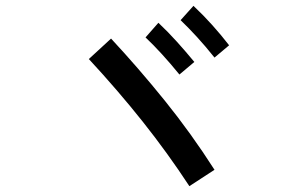

<svg xmlns="http://www.w3.org/2000/svg" viewBox="-20 -745 1040 657"><path d="M714 -548Q682 -588 654 -618.5Q626 -649 598 -676L642 -725Q676 -693 706.5 -659Q737 -625 764 -590ZM594 -490Q532 -566 478 -617L522 -667Q555 -636 586 -601.5Q617 -567 645 -533ZM714 -164 628 -108Q554 -221 469 -328Q384 -435 284 -543L360 -613Q454 -512 544 -400.5Q634 -289 714 -164Z"/></svg>

Font: Murecho Medium
Style: Regular
Weight: 500
Designer: Neil Summerour
Foundry: Positype
Version: Version 1.010; ttfautohint (v1.8.3)